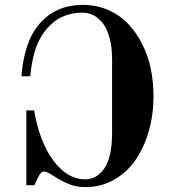

<svg xmlns="http://www.w3.org/2000/svg" viewBox="-20 -750 700 788"><path d="M68 -437H104C110.7 -503 123.7 -553.7 143 -589C182.3 -661.7 241.3 -698 320 -698C334.7 -698 348.8 -694.7 362.5 -688C376.2 -681.3 388.8 -670.8 400.5 -656.5C412.2 -642.2 421.7 -622.2 429 -596.5C436.3 -570.8 440 -540.7 440 -506V-206C440 -139.3 429.7 -90.7 409 -60C388.3 -29.3 362 -14 330 -14C280.7 -14 237 -39.7 199 -91C161 -142.3 134.7 -211 120 -297H88V10H121L139 -27C145 -39.7 152.3 -46 161 -46C168.3 -46 179.7 -41 195 -31C218.3 -15.7 240.5 -3.7 261.5 5C282.5 13.7 305.3 18 330 18C372.7 18 411.8 8 447.5 -12C483.2 -32 512.8 -59.3 536.5 -94C560.2 -128.7 578.3 -168.3 591 -213C603.7 -257.7 610 -305.3 610 -356C610 -394 606.3 -431 599 -467C591.7 -503 580 -536.8 564 -568.5C548 -600.2 528.7 -628 506 -652C483.3 -676 456 -695 424 -709C392 -723 357.3 -730 320 -730C271.3 -730 229.2 -718.8 193.5 -696.5C157.8 -674.2 129.7 -643 109 -603C87 -559 73.3 -503.7 68 -437Z"/></svg>

Font: Km Standard TT
Style: Bold
Weight: 700
Designer: Alexey Kryukov <alexios@thessalonica.org.ru>
Version: Version 2.0.2